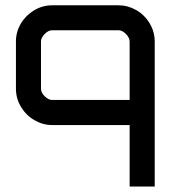

<svg xmlns="http://www.w3.org/2000/svg" viewBox="-20 -699 644 718"><path d="M464.8 -231.4H174.8Q140.1 -231.4 108.9 -249.5Q77.6 -267.6 58.6 -299.1Q39.6 -330.6 39.6 -367.2V-544.4Q39.6 -579.1 57.6 -610.1Q75.7 -641.1 107.2 -660.2Q138.7 -679.2 175.3 -679.2H423.3Q458 -679.2 489.3 -661.4Q520.5 -643.6 539.6 -611.8Q558.6 -580.1 558.6 -543.5V-1.5H464.8ZM464.8 -325.2V-543.5Q464.8 -558.1 450.9 -572Q437 -585.9 423.3 -585.9H175.3Q160.6 -585.9 147 -571.8Q133.3 -557.6 133.3 -544.4V-367.2Q133.3 -352.5 147.2 -338.9Q161.1 -325.2 174.8 -325.2Z"/></svg>

Font: GokturkKurgu
Style: Regular
Weight: 400
Designer: facebook.com/biligbitig
Foundry: facebook.com/biligbitig
Version: Version 1.0